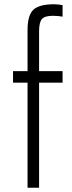

<svg xmlns="http://www.w3.org/2000/svg" viewBox="-20 -879 338 899"><path d="M163 -732V-546H273V-492H163V0H109V-492H41V-546H109V-738Q109 -808 136.5 -833.5Q164 -859 232 -859Q253 -859 273 -855V-801Q253 -805 227 -805Q190 -805 176.5 -790Q163 -775 163 -732Z"/></svg>

Font: Biryani ExtraLight
Style: Regular
Weight: 275
Designer: Dan Reynolds and Mathieu Reguer
Foundry: Dan Reynolds and Mathieu Reguer
Version: Version 1.004; ttfautohint (v1.1) -l 5 -r 5 -G 72 -x 0 -D la